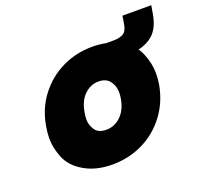

<svg xmlns="http://www.w3.org/2000/svg" viewBox="-117 -795 993 938"><g transform="rotate(-20 379.5 -326.5)"><path d="M316 7Q232 7 171.5 -28Q111 -63 89.5 -116Q68 -169 68 -218Q68 -248 74 -281Q89 -368 139 -433Q189 -498 261.5 -533Q334 -568 418 -568Q502 -568 562.5 -533Q623 -498 645 -444.5Q667 -391 667 -340Q667 -312 662 -281Q646 -194 596 -128.5Q546 -63 473 -28Q400 7 316 7ZM346 -163Q387 -163 420 -193.5Q453 -224 463 -281Q466 -299 466 -314Q466 -347 447 -372.5Q428 -398 388 -398Q348 -398 316 -368Q284 -338 274 -281Q270 -261 270 -244Q270 -213 287.5 -188Q305 -163 346 -163ZM467 -561H528Q555 -561 575.5 -571Q596 -581 602 -616L609 -660H759L751 -614Q737 -534 685.5 -501.5Q634 -469 549 -469H527Z"/></g></svg>

Font: Fz Poppins ExtBd
Style: Italic
Weight: 800
Italic angle: -10°
Designer: Ninad Kale (Devanagari), Jonny Pinhorn (Latin)
Foundry: Indian Type Foundry
Version: Vit hóa bi Vntype.Com & FontZin.Com